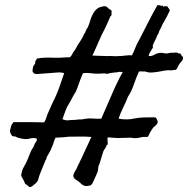

<svg xmlns="http://www.w3.org/2000/svg" viewBox="-20 -737 742 758"><path d="M624 -710Q628.9 -713.9 633.3 -712.4Q637.7 -710.9 641.6 -711.9Q642.6 -707 646 -704.1Q649.4 -701.2 650.4 -695.3Q638.7 -669.9 629.9 -655.8Q621.1 -641.6 614.3 -625Q608.4 -616.2 606.9 -608.9Q605.5 -601.6 600.6 -597.7Q598.6 -589.8 595.2 -583.5Q591.8 -577.1 587.9 -569.3Q585.9 -564.5 584 -560.1Q582 -555.7 584 -549.8Q579.1 -541 574.2 -533.7Q569.3 -526.4 566.4 -515.6Q579.1 -514.6 591.3 -522Q603.5 -529.3 619.1 -528.3Q623 -528.3 626 -527.3Q628.9 -526.4 632.8 -526.4Q636.7 -525.4 641.6 -526.4Q646.5 -527.3 651.4 -528.3Q656.2 -529.3 661.1 -528.8Q666 -528.3 670.9 -529.3Q680.7 -530.3 683.1 -527.3Q685.5 -524.4 690.4 -526.4Q694.3 -524.4 695.8 -519.5Q697.3 -514.6 702.1 -512.7Q703.1 -502 699.2 -498Q695.3 -494.1 689.5 -486.3Q685.5 -480.5 683.1 -475.6Q680.7 -470.7 678.7 -465.8Q674.8 -460.9 669.4 -460.9Q664.1 -460.9 658.2 -459Q644.5 -460.9 630.9 -458.5Q617.2 -456.1 604 -453.6Q590.8 -451.2 577.6 -450.7Q564.5 -450.2 551.8 -455.1Q544.9 -454.1 540 -455.1Q535.2 -456.1 528.3 -454.1Q517.6 -430.7 508.3 -403.3Q499 -376 485.4 -355.5Q477.5 -335 466.3 -312.5Q455.1 -290 448.2 -268.6Q479.5 -262.7 507.8 -268.6Q536.1 -274.4 567.4 -273.4Q574.2 -273.4 581.5 -273.9Q588.9 -274.4 595.7 -272.5Q603.5 -259.8 602.5 -254.9Q601.6 -250 599.1 -246.6Q596.7 -243.2 592.8 -240.2Q588.9 -237.3 585 -233.4Q576.2 -221.7 570.3 -210Q568.4 -206.1 566.9 -202.1Q565.4 -198.2 561.5 -196.3Q544.9 -197.3 533.7 -194.3Q522.5 -191.4 512.7 -191.4Q507.8 -191.4 504.4 -192.4Q501 -193.4 496.1 -193.4Q476.6 -193.4 459.5 -192.4Q442.4 -191.4 422.9 -193.4Q418 -193.4 413.6 -194.3Q409.2 -195.3 404.3 -193.4Q404.3 -180.7 405.3 -172.9Q406.2 -165 400.4 -163.1Q398.4 -155.3 394.5 -150.4Q390.6 -145.5 387.7 -138.7Q383.8 -127 380.4 -115.2Q377 -103.5 373 -90.8Q371.1 -86.9 369.6 -83.5Q368.2 -80.1 368.2 -76.2Q367.2 -61.5 363.3 -53.7Q359.4 -45.9 356.4 -38.1Q351.6 -28.3 348.1 -19.5Q344.7 -10.7 337.9 -4.9Q333 -4.9 328.1 -3.4Q323.2 -2 316.4 -2.9Q307.6 -4.9 300.3 -11.7Q293 -18.6 286.1 -23.4Q275.4 -29.3 272 -34.7Q268.6 -40 269.5 -44.9Q271.5 -53.7 277.3 -62.5Q283.2 -71.3 286.1 -80.1Q301.8 -111.3 314.5 -139.6Q327.1 -168 340.8 -196.3Q317.4 -198.2 295.4 -197.8Q273.4 -197.3 251 -197.3Q246.1 -197.3 241.7 -196.3Q237.3 -195.3 232.4 -195.3Q222.7 -194.3 214.8 -194.3Q207 -194.3 199.2 -193.4Q194.3 -183.6 191.4 -173.3Q188.5 -163.1 183.6 -153.3Q179.7 -142.6 174.3 -133.8Q168.9 -125 164.1 -116.2Q164.1 -108.4 160.2 -105.5Q152.3 -85 143.6 -64.9Q134.8 -44.9 128.9 -22.5Q121.1 -12.7 119.1 -11.7Q117.2 -10.7 115.2 -8.8Q100.6 5.9 93.8 -0.5Q86.9 -6.8 79.1 -11.7Q75.2 -22.5 70.8 -29.8Q66.4 -37.1 63.5 -43Q65.4 -63.5 74.2 -78.1Q83 -92.8 89.8 -109.4Q94.7 -122.1 99.6 -134.3Q104.5 -146.5 112.3 -157.2Q118.2 -172.9 122.1 -177.2Q126 -181.6 126 -189.5Q112.3 -194.3 99.6 -190.4Q86.9 -186.5 73.2 -188.5Q63.5 -189.5 50.8 -193.4Q46.9 -195.3 43.9 -196.3Q41 -197.3 39.1 -199.2Q35.2 -197.3 32.7 -198.7Q30.3 -200.2 27.3 -201.2Q21.5 -209 20 -215.8Q18.6 -222.7 22.5 -233.4Q24.4 -243.2 26.4 -245.1Q28.3 -247.1 33.2 -254.9Q67.4 -254.9 97.7 -254.9Q127.9 -254.9 154.3 -253.9Q160.2 -262.7 163.1 -272.9Q166 -283.2 170.9 -293.9Q176.8 -307.6 185.1 -325.7Q193.4 -343.8 200.2 -357.4Q209 -377 217.3 -401.4Q225.6 -425.8 233.4 -448.2Q220.7 -452.1 205.1 -450.7Q189.5 -449.2 172.9 -448.2Q163.1 -447.3 153.3 -446.8Q143.6 -446.3 133.8 -445.3Q128.9 -444.3 123 -444.8Q117.2 -445.3 114.3 -447.3Q107.4 -453.1 108.4 -459Q109.4 -464.8 110.4 -472.7Q112.3 -477.5 116.2 -482.4Q120.1 -487.3 119.1 -494.1Q126 -505.9 126 -505.9Q151.4 -510.7 182.6 -509.3Q213.9 -507.8 242.2 -510.7Q246.1 -510.7 251 -510.7Q255.9 -510.7 257.8 -512.7Q260.7 -514.6 265.1 -523.4Q269.5 -532.2 272.5 -535.2Q277.3 -541 279.8 -546.4Q282.2 -551.8 285.2 -556.6Q293 -569.3 299.8 -579.1Q306.6 -588.9 311.5 -601.6Q316.4 -607.4 318.8 -615.2Q321.3 -623 326.2 -627.9Q334 -646.5 336.4 -656.2Q338.9 -666 343.8 -675.8Q348.6 -686.5 355 -694.3Q361.3 -702.1 370.1 -707Q385.7 -712.9 394 -712.4Q402.3 -711.9 407.2 -704.1Q418.9 -698.2 420.9 -693.4Q419.9 -687.5 420.4 -681.2Q420.9 -674.8 416 -672.9Q411.1 -661.1 406.2 -650.4Q401.4 -639.6 396.5 -628.9Q379.9 -597.7 368.7 -570.8Q357.4 -543.9 344.7 -517.6Q359.4 -517.6 373.5 -516.6Q387.7 -515.6 403.3 -515.6Q414.1 -516.6 424.8 -515.6Q435.5 -514.6 447.3 -515.6Q460.9 -515.6 474.1 -517.6Q487.3 -519.5 501 -518.6Q508.8 -534.2 514.6 -549.3Q520.5 -564.5 529.3 -579.1Q546.9 -613.3 564.5 -647.9Q582 -682.6 601.6 -716.8Q610.4 -716.8 614.3 -714.8Q618.2 -712.9 623 -714.8ZM459 -452.1Q455.1 -454.1 452.1 -453.6Q449.2 -453.1 445.3 -452.1Q434.6 -451.2 422.9 -449.7Q411.1 -448.2 403.3 -445.3Q395.5 -447.3 389.2 -447.3Q382.8 -447.3 375 -446.3Q356.4 -445.3 339.4 -447.8Q322.3 -450.2 307.6 -448.2Q297.9 -425.8 291.5 -407.2Q285.2 -388.7 279.3 -375Q276.4 -370.1 272.5 -364.3Q266.6 -354.5 262.2 -345.2Q257.8 -335.9 252 -327.1Q244.1 -315.4 237.8 -297.9Q231.4 -280.3 226.6 -266.6Q238.3 -260.7 250.5 -262.2Q262.7 -263.7 275.4 -263.7Q288.1 -265.6 293.9 -265.6Q299.8 -265.6 304.7 -265.6Q311.5 -267.6 318.4 -268.1Q325.2 -268.6 332 -269.5Q342.8 -269.5 355.5 -268.6Q368.2 -267.6 379.9 -268.6Q399.4 -312.5 420.9 -362.8Q442.4 -413.1 464.8 -453.1Z"/></svg>

Font: Seaweed Script
Style: Regular
Weight: 400
Designer: Squid
Foundry: Font Diner, Inc DBA Neapolitan
Version: Version 1.000